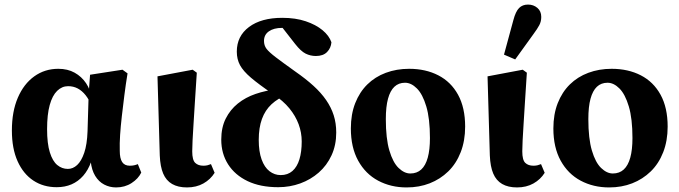

<svg xmlns="http://www.w3.org/2000/svg" viewBox="-20 -805 2972 840"><path d="M228 14Q170 14 126 -15Q82 -44 57 -99.5Q32 -155 32 -234Q32 -317 58 -377.5Q84 -438 130 -471Q176 -504 235 -504Q276 -504 306.5 -487Q337 -470 356.5 -441Q376 -412 382 -373H398L382 -339Q370 -369 354.5 -388.5Q339 -408 320 -418Q301 -428 278 -428Q251 -428 230 -407.5Q209 -387 197.5 -345.5Q186 -304 186 -240Q186 -177 198 -138.5Q210 -100 230.5 -83Q251 -66 277 -66Q299 -66 317.5 -83Q336 -100 348.5 -136.5Q361 -173 363 -231L368 -397L374 -478L516 -500L538 -484Q530 -435 524 -387.5Q518 -340 513 -296.5Q508 -253 505.5 -215Q503 -177 504 -145Q504 -112 514.5 -96Q525 -80 548 -80Q559 -80 567.5 -82Q576 -84 583 -87L598 -50Q585 -23 555.5 -4Q526 15 488 15Q460 15 436 2.5Q412 -10 396.5 -35.5Q381 -61 377 -98H379Q366 -61 344 -36Q322 -11 293 1.5Q264 14 228 14Z M798 15Q759 15 733 0Q707 -15 694 -45.5Q681 -76 679 -125L669 -471L823 -500L841 -487Q836 -411 832.5 -355.5Q829 -300 826.5 -259.5Q824 -219 822.5 -191Q821 -163 821 -143Q821 -105 834 -92.5Q847 -80 870 -80Q880 -80 888 -82Q896 -84 903 -87L919 -49Q901 -20 870 -2.5Q839 15 798 15Z M1197 14Q1119 14 1063.5 -12.5Q1008 -39 978 -86Q948 -133 948 -194Q948 -247 967.5 -286Q987 -325 1020.5 -352Q1054 -379 1098 -394Q1142 -409 1193 -415L1196 -432L1239 -392Q1196 -375 1168 -349Q1140 -323 1126 -284.5Q1112 -246 1112 -193Q1112 -142 1124.5 -107.5Q1137 -73 1159 -56Q1181 -39 1208 -39Q1239 -39 1259.5 -57Q1280 -75 1290 -108Q1300 -141 1300 -186Q1300 -225 1286.5 -261.5Q1273 -298 1246 -331Q1219 -364 1175 -393Q1112 -436 1078 -465Q1044 -494 1030 -520Q1016 -546 1016 -579Q1016 -647 1069.5 -687Q1123 -727 1215 -727Q1273 -727 1317.5 -712Q1362 -697 1391 -673Q1420 -649 1430 -620Q1428 -595 1411 -577.5Q1394 -560 1362 -560Q1338 -560 1317 -570.5Q1296 -581 1271 -613L1207 -695L1270 -692L1272 -669Q1262 -674 1248 -678.5Q1234 -683 1214 -683Q1178 -683 1156.5 -668Q1135 -653 1135 -626Q1135 -606 1146 -591.5Q1157 -577 1186.5 -554.5Q1216 -532 1272 -492Q1318 -460 1351.5 -429.5Q1385 -399 1407 -367Q1429 -335 1440 -300.5Q1451 -266 1451 -225Q1451 -170 1430.5 -125.5Q1410 -81 1374.5 -50Q1339 -19 1293.5 -2.5Q1248 14 1197 14Z M1759 15Q1690 15 1634.5 -14.5Q1579 -44 1547 -102Q1515 -160 1515 -243Q1515 -305 1534 -353.5Q1553 -402 1587 -435.5Q1621 -469 1668 -486.5Q1715 -504 1770 -504Q1842 -504 1897.5 -475.5Q1953 -447 1984 -390.5Q2015 -334 2015 -251Q2015 -189 1995.5 -139Q1976 -89 1941 -55Q1906 -21 1860 -3Q1814 15 1759 15ZM1775 -46Q1804 -46 1823 -63.5Q1842 -81 1851.5 -115.5Q1861 -150 1861 -201Q1861 -286 1845 -339.5Q1829 -393 1804 -418Q1779 -443 1752 -443Q1724 -443 1705.5 -425.5Q1687 -408 1677.5 -373Q1668 -338 1668 -284Q1668 -199 1683.5 -146.5Q1699 -94 1724 -70Q1749 -46 1775 -46Z M2242 15Q2203 15 2177 0Q2151 -15 2138 -45.5Q2125 -76 2123 -125L2113 -471L2267 -500L2285 -487Q2280 -411 2276.5 -355.5Q2273 -300 2270.5 -259.5Q2268 -219 2266.5 -191Q2265 -163 2265 -143Q2265 -105 2278 -92.5Q2291 -80 2314 -80Q2324 -80 2332 -82Q2340 -84 2347 -87L2363 -49Q2345 -20 2314 -2.5Q2283 15 2242 15ZM2185 -566 2226 -717Q2236 -755 2251 -770Q2266 -785 2290 -785Q2314 -785 2331 -770.5Q2348 -756 2348 -731Q2348 -711 2339.5 -695Q2331 -679 2314 -656L2234 -545Z M2645 15Q2576 15 2520.5 -14.5Q2465 -44 2433 -102Q2401 -160 2401 -243Q2401 -305 2420 -353.5Q2439 -402 2473 -435.5Q2507 -469 2554 -486.5Q2601 -504 2656 -504Q2728 -504 2783.5 -475.5Q2839 -447 2870 -390.5Q2901 -334 2901 -251Q2901 -189 2881.5 -139Q2862 -89 2827 -55Q2792 -21 2746 -3Q2700 15 2645 15ZM2661 -46Q2690 -46 2709 -63.5Q2728 -81 2737.5 -115.5Q2747 -150 2747 -201Q2747 -286 2731 -339.5Q2715 -393 2690 -418Q2665 -443 2638 -443Q2610 -443 2591.5 -425.5Q2573 -408 2563.5 -373Q2554 -338 2554 -284Q2554 -199 2569.5 -146.5Q2585 -94 2610 -70Q2635 -46 2661 -46Z"/></svg>

Font: Source Serif 4 18pt
Style: Bold
Weight: 700
Designer: Frank Grießhammer
Foundry: Adobe Systems Incorporated
Version: Version 4.004;hotconv 1.0.116;makeotfexe 2.5.65601